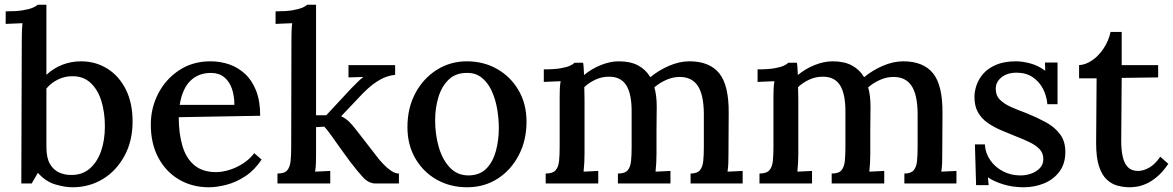

<svg xmlns="http://www.w3.org/2000/svg" viewBox="-20 -775 4955 811"><path d="M72 -605Q72 -622 72.5 -639.5Q73 -657 75 -677Q57 -676 38.5 -675.5Q20 -675 4 -674V-727Q49 -727 76 -731.5Q103 -736 117.5 -742Q132 -748 139 -755H176V-459Q206 -487 243.5 -501.5Q281 -516 322 -516Q384 -516 433.5 -485Q483 -454 511.5 -397Q540 -340 540 -262Q540 -179 505.5 -116Q471 -53 414 -18.5Q357 16 286 16Q254 16 213.5 4Q173 -8 140 -45L114 0H70ZM176 -155Q176 -108 191 -82.5Q206 -57 229.5 -46.5Q253 -36 279 -36Q326 -35 358 -62Q390 -89 406.5 -135.5Q423 -182 423 -241Q423 -301 408 -349Q393 -397 362 -425.5Q331 -454 284 -453Q253 -453 224.5 -439Q196 -425 176 -401Z M862 16Q792 16 736.5 -16.5Q681 -49 649 -108.5Q617 -168 617 -249Q617 -319 648.5 -380Q680 -441 737 -478.5Q794 -516 869 -516Q911 -516 948.5 -503Q986 -490 1015.5 -462.5Q1045 -435 1062 -391.5Q1079 -348 1079 -286L735 -280Q735 -212 750.5 -159Q766 -106 801 -77Q836 -48 892 -48Q919 -48 949.5 -57.5Q980 -67 1007.5 -85Q1035 -103 1054 -128L1085 -101Q1055 -56 1016 -30.5Q977 -5 936.5 5.5Q896 16 862 16ZM739 -332H970Q970 -370 959.5 -400.5Q949 -431 927 -449Q905 -467 871 -467Q818 -467 784 -433.5Q750 -400 739 -332Z M1152 0V-42Q1182 -42 1193.5 -56Q1205 -70 1207.5 -95Q1210 -120 1210 -153L1211 -605Q1211 -622 1211.5 -639.5Q1212 -657 1214 -677Q1197 -676 1178 -675.5Q1159 -675 1144 -674V-727Q1188 -727 1214.5 -731.5Q1241 -736 1256 -742Q1271 -748 1277 -755H1315V-288H1358L1463 -401Q1479 -417 1491 -429Q1503 -441 1515 -450L1452 -448V-500H1649V-459Q1614 -455 1585.5 -438.5Q1557 -422 1534 -401Q1511 -380 1495 -362L1421 -284Q1440 -275 1454 -261.5Q1468 -248 1484 -227L1554 -137Q1559 -131 1570.5 -115.5Q1582 -100 1598 -83Q1614 -66 1631.5 -54Q1649 -42 1665 -42V0H1566Q1537 0 1512.5 -27Q1488 -54 1459 -92Q1435 -124 1415 -152.5Q1395 -181 1378.5 -204Q1362 -227 1350 -240L1315 -238V-124Q1315 -106 1314.5 -87.5Q1314 -69 1311 -50Q1327 -51 1344 -51.5Q1361 -52 1375 -53V0Z M1953 16Q1882 16 1825 -16Q1768 -48 1734.5 -105.5Q1701 -163 1701 -238Q1701 -319 1734.5 -381.5Q1768 -444 1825 -480Q1882 -516 1952 -516Q2023 -516 2080 -483.5Q2137 -451 2170.5 -393.5Q2204 -336 2204 -261Q2204 -182 2171 -119Q2138 -56 2081.5 -20Q2025 16 1953 16ZM1960 -34Q2008 -35 2035.5 -64Q2063 -93 2075 -138.5Q2087 -184 2087 -233Q2087 -276 2079.5 -317.5Q2072 -359 2056 -393Q2040 -427 2014 -447.5Q1988 -468 1951 -467Q1904 -467 1874.5 -438Q1845 -409 1831.5 -363.5Q1818 -318 1818 -267Q1818 -208 1833 -155Q1848 -102 1879.5 -68Q1911 -34 1960 -34Z M2285 0V-42Q2315 -42 2327 -56Q2339 -70 2341.5 -95Q2344 -120 2344 -153V-361Q2344 -377 2344.5 -395.5Q2345 -414 2348 -432Q2331 -431 2312 -430.5Q2293 -430 2277 -429V-482Q2322 -482 2347.5 -486.5Q2373 -491 2386.5 -497Q2400 -503 2407 -510H2443Q2445 -500 2445.5 -486.5Q2446 -473 2447 -458Q2478 -484 2517.5 -500Q2557 -516 2594 -516Q2643 -516 2675.5 -498.5Q2708 -481 2727 -449Q2762 -478 2806 -497Q2850 -516 2892 -516Q2977 -516 3018 -465.5Q3059 -415 3058 -297L3057 -124Q3057 -106 3056.5 -87.5Q3056 -69 3053 -50Q3069 -51 3086 -51.5Q3103 -52 3117 -53V0H2897V-42Q2925 -42 2936.5 -56Q2948 -70 2950.5 -95Q2953 -120 2953 -153V-297Q2952 -376 2927 -413Q2902 -450 2851 -450Q2822 -450 2794 -437.5Q2766 -425 2744 -406Q2749 -389 2751.5 -368.5Q2754 -348 2754 -326Q2753 -276 2753 -225.5Q2753 -175 2753 -124Q2753 -106 2752 -87.5Q2751 -69 2749 -50Q2765 -51 2781.5 -51.5Q2798 -52 2812 -53V0H2590V-42Q2620 -42 2631.5 -56Q2643 -70 2645.5 -95Q2648 -120 2648 -153V-298Q2649 -377 2625.5 -414.5Q2602 -452 2551 -451Q2522 -451 2495 -438.5Q2468 -426 2448 -407Q2448 -395 2448.5 -382Q2449 -369 2449 -354V-124Q2449 -106 2448 -87.5Q2447 -69 2445 -50Q2461 -51 2477 -51.5Q2493 -52 2507 -53V0Z M3188 0V-42Q3218 -42 3230 -56Q3242 -70 3244.5 -95Q3247 -120 3247 -153V-361Q3247 -377 3247.5 -395.5Q3248 -414 3251 -432Q3234 -431 3215 -430.5Q3196 -430 3180 -429V-482Q3225 -482 3250.5 -486.5Q3276 -491 3289.5 -497Q3303 -503 3310 -510H3346Q3348 -500 3348.5 -486.5Q3349 -473 3350 -458Q3381 -484 3420.5 -500Q3460 -516 3497 -516Q3546 -516 3578.5 -498.5Q3611 -481 3630 -449Q3665 -478 3709 -497Q3753 -516 3795 -516Q3880 -516 3921 -465.5Q3962 -415 3961 -297L3960 -124Q3960 -106 3959.5 -87.5Q3959 -69 3956 -50Q3972 -51 3989 -51.5Q4006 -52 4020 -53V0H3800V-42Q3828 -42 3839.5 -56Q3851 -70 3853.5 -95Q3856 -120 3856 -153V-297Q3855 -376 3830 -413Q3805 -450 3754 -450Q3725 -450 3697 -437.5Q3669 -425 3647 -406Q3652 -389 3654.5 -368.5Q3657 -348 3657 -326Q3656 -276 3656 -225.5Q3656 -175 3656 -124Q3656 -106 3655 -87.5Q3654 -69 3652 -50Q3668 -51 3684.5 -51.5Q3701 -52 3715 -53V0H3493V-42Q3523 -42 3534.5 -56Q3546 -70 3548.5 -95Q3551 -120 3551 -153V-298Q3552 -377 3528.5 -414.5Q3505 -452 3454 -451Q3425 -451 3398 -438.5Q3371 -426 3351 -407Q3351 -395 3351.5 -382Q3352 -369 3352 -354V-124Q3352 -106 3351 -87.5Q3350 -69 3348 -50Q3364 -51 3380 -51.5Q3396 -52 3410 -53V0Z M4304 16Q4257 16 4217 3.5Q4177 -9 4153 -26L4156 7H4103L4098 -165H4140Q4142 -128 4163 -98Q4184 -68 4217.5 -51Q4251 -34 4290 -34Q4313 -34 4335 -41.5Q4357 -49 4372 -64.5Q4387 -80 4387 -103Q4387 -128 4371.5 -144.5Q4356 -161 4329.5 -174Q4303 -187 4269 -200Q4239 -212 4208.5 -225Q4178 -238 4152 -256Q4126 -274 4111 -300.5Q4096 -327 4096 -366Q4096 -389 4105 -415.5Q4114 -442 4134 -464.5Q4154 -487 4188 -501.5Q4222 -516 4272 -516Q4299 -516 4332.5 -507Q4366 -498 4395 -476L4394 -511H4447V-335H4404Q4401 -370 4385.5 -400Q4370 -430 4342 -449Q4314 -468 4274 -468Q4235 -468 4210.5 -448.5Q4186 -429 4186 -400Q4186 -371 4204.5 -353Q4223 -335 4253 -322Q4283 -309 4318 -296Q4360 -279 4397 -259Q4434 -239 4457 -209Q4480 -179 4480 -133Q4480 -83 4454.5 -49.5Q4429 -16 4389 0Q4349 16 4304 16Z M4752 16Q4727 16 4701.5 9.5Q4676 3 4655 -16.5Q4634 -36 4622 -73Q4610 -110 4610 -171L4612 -444H4538V-500Q4565 -501 4593 -520Q4621 -539 4642 -571Q4663 -603 4671 -640H4718V-500H4872V-448L4718 -446L4716 -179Q4716 -141 4722.5 -112.5Q4729 -84 4744.5 -68.5Q4760 -53 4787 -53Q4810 -53 4834.5 -67Q4859 -81 4881 -113L4915 -83Q4891 -48 4867 -28Q4843 -8 4821 1.5Q4799 11 4781 13.5Q4763 16 4752 16Z"/></svg>

Font: Lora Medium
Style: Regular
Weight: 500
Designer: Olga Karpushina, Alexei Vanyashin (Cyrillic)
Foundry: Cyreal
Version: Version 3.004